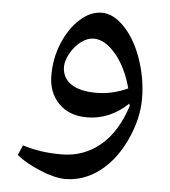

<svg xmlns="http://www.w3.org/2000/svg" viewBox="-49 -445 662 746"><g transform="rotate(5 282.0 -72.0)"><path d="M446 -116Q425 -196 382.5 -246.5Q340 -297 296 -297Q272 -297 247.5 -279Q223 -261 206.5 -231.5Q190 -202 190 -179Q190 -135 225 -111.5Q260 -88 323 -88Q386 -88 446 -116ZM232 256Q192 256 134 232Q76 208 41 179L58 140Q124 162 209.5 162Q295 162 359.5 109Q424 56 458 -49L456 -54V-58Q385 10 295 10Q226 10 185 -32Q144 -74 144 -141Q144 -208 168.5 -267Q193 -326 233.5 -363Q274 -400 319 -400Q364 -400 407.5 -354.5Q451 -309 477 -233.5Q503 -158 503 -79.5Q503 -1 464.5 81.5Q426 164 365 210Q304 256 232 256Z"/></g></svg>

Font: Autonym
Style: Regular
Weight: 500
Version: Version 1.0.20131126